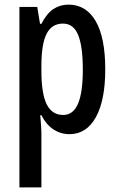

<svg xmlns="http://www.w3.org/2000/svg" viewBox="-20 -636 513 830"><path d="M276 -616Q352 -616 393.5 -545Q435 -474 435 -336Q435 -203 394.5 -129.5Q354 -56 280 -56Q242 -56 210.5 -77Q179 -98 159 -138H154Q156 -114 157.5 -95Q159 -76 159 -63V174H64V-606H141L153 -533H159Q182 -578 211 -597Q240 -616 276 -616ZM252 -534Q204 -534 181.5 -490Q159 -446 159 -352V-329Q159 -231 182 -185Q205 -139 253 -139Q296 -139 317 -187Q338 -235 338 -335Q338 -435 318 -484.5Q298 -534 252 -534Z"/></svg>

Font: Noto Sans Malayalam UI ExtraCondensed Medium
Style: Regular
Weight: 500
Width: 2
Designer: Jelle Bosma - Monotype Design Team
Foundry: Monotype Imaging Inc.
Version: Version 2.104; ttfautohint (v1.8.4.7-5d5b)